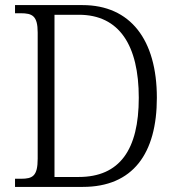

<svg xmlns="http://www.w3.org/2000/svg" viewBox="-20 -734 690 754"><path d="M39 0H305C502 0 596 -131 596 -350C596 -578 492 -714 304 -714H39V-682H61C107 -682 128 -672 128 -606V-111C128 -42 108 -32 62 -32H39ZM289 -39H194V-676H290C449 -676 525 -555 525 -350C525 -146 450 -39 289 -39Z"/></svg>

Font: Noto Serif Georgian SemiCondensed Light
Style: Regular
Weight: 300
Width: 4
Designer: Monotype Design Team, Akaki Razmadze
Foundry: Google LLC
Version: Version 2.003